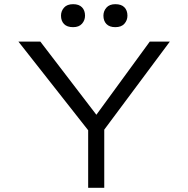

<svg xmlns="http://www.w3.org/2000/svg" viewBox="-20 -899 901 919"><path d="M402 0V-316L415 -259L68 -700H173L451 -337H432L697 -700H793L469 -265L479 -324V0ZM532 -769Q504 -769 489.5 -784Q475 -799 475 -824Q475 -846 489.5 -862.5Q504 -879 532 -879Q561 -879 575.5 -864Q590 -849 590 -824Q590 -802 575.5 -785.5Q561 -769 532 -769ZM330 -769Q301 -769 286.5 -784Q272 -799 272 -824Q272 -846 286.5 -862.5Q301 -879 330 -879Q358 -879 372.5 -864Q387 -849 387 -824Q387 -802 372.5 -785.5Q358 -769 330 -769Z"/></svg>

Font: Lexend Peta Light
Style: Regular
Weight: 300
Version: Version 1.007